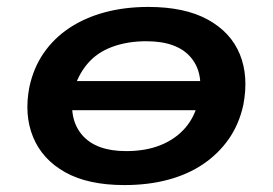

<svg xmlns="http://www.w3.org/2000/svg" viewBox="-20 -524 787 554"><path d="M339 10Q234 10 168 -27Q102 -64 75.5 -128.5Q49 -193 65 -274Q77 -329 106.5 -371.5Q136 -414 180.5 -443.5Q225 -473 282.5 -488.5Q340 -504 408 -504Q513 -504 579.5 -467.5Q646 -431 672 -367.5Q698 -304 682 -221Q670 -166 640.5 -123.5Q611 -81 567 -51Q523 -21 465.5 -5.5Q408 10 339 10ZM344 -88Q401 -88 444 -105.5Q487 -123 515 -155.5Q543 -188 553 -235Q570 -312 530.5 -358.5Q491 -405 402 -405Q347 -405 303 -388.5Q259 -372 231.5 -339Q204 -306 192 -261Q177 -181 217 -134.5Q257 -88 344 -88ZM151 -206 164 -290H595L582 -206Z"/></svg>

Font: Nunito Sans 10pt Expanded
Style: Bold Italic
Weight: 700
Width: 7
Italic angle: -9°
Designer: Vernon Adams
Foundry: Vernon Adams
Version: Version 3.101;gftools[0.9.27]